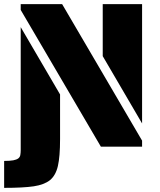

<svg xmlns="http://www.w3.org/2000/svg" viewBox="-35 -708 771 927"><path d="M65 -660V-688H265L651 -29V0H452ZM461 -437V-688H651V-112ZM-15 69Q12 69 29 66Q45 63 53 57Q61 51 63 41Q65 29 65 18V-577L255 -252V-37Q255 48 244.5 93.5Q234 139 206 162Q178 184 128 191.5Q78 199 -15 199Z"/></svg>

Font: Saira Stencil One
Style: Regular
Weight: 400
Designer: Hector Gatti with collaboration of the Omnibus-Type team
Foundry: Omnibus-Type
Version: Version 1.004